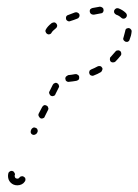

<svg xmlns="http://www.w3.org/2000/svg" viewBox="-20 -533 414 575"><path d="M32 2Q29 2 26 0Q24 -3 24 -6Q24 -7 24 -8Q25 -10 25 -12Q24 -14 23 -16Q22 -18 21 -19Q19 -20 17 -21Q13 -22 10 -20Q6 -18 5 -14Q4 -10 4 -6Q4 0 6 5Q8 10 12 14Q16 18 21 20Q26 22 32 22Q39 22 45 19Q51 16 54 11Q57 7 56 3Q56 -1 52 -3Q49 -6 45 -5Q41 -5 38 -1Q37 0 36 1Q34 2 32 2ZM72 -140Q72 -138 72 -136Q73 -134 74 -132Q76 -131 77 -130Q81 -128 85 -130Q89 -131 91 -135L92 -137Q93 -139 93 -141Q93 -143 92 -145Q92 -147 90 -148Q89 -150 87 -150Q83 -152 80 -151Q76 -149 74 -146L73 -143Q72 -142 72 -140ZM95 -189Q95 -187 96 -185Q97 -183 98 -182Q99 -180 101 -179Q105 -177 109 -179Q113 -180 114 -184L124 -204Q125 -206 125 -208Q125 -210 124 -211Q124 -213 122 -215Q121 -216 119 -217Q115 -219 112 -218Q108 -216 106 -212L96 -193Q95 -191 95 -189ZM127 -256Q127 -254 128 -252Q129 -250 130 -248Q131 -247 133 -246Q137 -244 141 -246Q145 -247 146 -251L156 -271Q158 -274 156 -278Q155 -282 151 -284Q147 -286 144 -284Q140 -283 138 -279L128 -259Q127 -258 127 -256ZM181 -306Q179 -305 178 -304Q176 -302 176 -300Q175 -298 176 -296Q176 -292 179 -290Q183 -287 187 -288Q198 -289 209 -291Q213 -292 216 -295Q218 -299 217 -303Q217 -305 216 -306Q215 -308 213 -309Q211 -310 209 -311Q207 -311 205 -311Q195 -309 184 -308Q182 -307 181 -306ZM250 -323Q248 -322 248 -320Q247 -318 247 -316Q247 -314 248 -312Q249 -308 253 -307Q257 -305 261 -307Q272 -311 282 -317Q285 -319 286 -323Q288 -327 286 -330Q284 -334 280 -335Q276 -336 272 -334Q263 -329 253 -325Q251 -324 250 -323ZM309 -356Q309 -352 311 -349Q314 -346 318 -346Q323 -346 326 -349Q334 -357 341 -366Q344 -369 343 -374Q343 -378 340 -380Q336 -383 332 -382Q328 -382 326 -379Q319 -371 312 -363Q309 -361 309 -356ZM350 -413Q352 -410 356 -408Q360 -407 363 -408Q367 -410 368 -414Q373 -426 374 -437Q375 -442 372 -445Q370 -448 366 -449Q362 -449 358 -447Q355 -444 355 -440Q353 -431 350 -421Q348 -417 350 -413ZM147 -448Q150 -450 151 -454Q152 -458 149 -462Q147 -465 143 -466Q139 -466 135 -464Q122 -454 117 -444Q115 -440 117 -437Q118 -433 122 -431Q124 -430 126 -430Q128 -430 130 -431Q131 -431 133 -433Q134 -434 135 -436Q136 -438 139 -441Q142 -444 147 -448ZM217 -482Q219 -485 218 -489Q217 -493 213 -495Q209 -497 205 -496Q194 -492 184 -488Q180 -487 178 -483Q177 -479 178 -475Q179 -474 180 -472Q182 -471 183 -470Q185 -469 187 -469Q189 -469 191 -470Q201 -473 211 -477Q215 -478 217 -482ZM350 -477Q354 -477 357 -480Q360 -483 360 -487Q360 -491 357 -494Q348 -503 335 -508Q332 -509 328 -508Q324 -506 322 -502Q321 -498 322 -495Q324 -491 328 -489Q337 -486 343 -480Q346 -477 350 -477ZM288 -496Q291 -500 290 -504Q290 -508 287 -510Q283 -513 279 -513Q269 -511 257 -509Q253 -508 250 -505Q248 -501 249 -497Q250 -493 253 -491Q256 -489 261 -489Q272 -491 282 -493Q286 -493 288 -496Z"/></svg>

Font: FRB American Cursive Dashed Light
Style: Italic
Weight: 300
Italic angle: -25°
Version: Version 2.0;Modular Font Editor K font №1